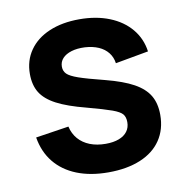

<svg xmlns="http://www.w3.org/2000/svg" viewBox="-69 -621 679 702"><g transform="rotate(-10 271.0 -270.0)"><path d="M278.7 14.8Q212.3 14.8 161.8 -5.3Q111.3 -25.5 80.2 -63.8Q49.1 -102.2 40 -156.7L163 -175.5Q169.1 -148.7 185.8 -129.3Q202.6 -110 228.4 -99.8Q254.2 -89.7 287.2 -89.7Q315.7 -89.7 336.1 -97.5Q356.5 -105.2 367.2 -119.7Q378 -134.1 378 -154.2Q378 -173.4 368.9 -184.2Q359.8 -194.9 332.4 -204.9Q304.9 -214.9 240.5 -232.2Q171.6 -249.9 132.1 -270.7Q92.6 -291.4 75.1 -319.6Q57.7 -347.8 57.7 -389Q57.7 -439 84 -476.6Q110.2 -514.2 158.2 -534.6Q206.2 -555 270.2 -555Q332.5 -555 381.5 -535.5Q430.6 -515.9 460.7 -479.8Q490.8 -443.7 497.3 -395.7L374.3 -373.5Q371.2 -396.3 358 -413Q344.8 -429.8 323.1 -439.3Q301.3 -448.8 272.2 -450.5Q243.9 -451.8 222.5 -445.3Q201.1 -438.8 189.3 -426Q177.5 -413.1 177.5 -395.2Q177.5 -378.8 188.3 -368Q199.1 -357.3 229.1 -346.8Q259.2 -336.2 325 -319.7Q390.4 -302.8 428.6 -281.7Q466.8 -260.5 484.1 -231.3Q501.3 -202.2 501.3 -159.7Q501.3 -105.8 474.7 -66.3Q448.1 -26.8 397.8 -6Q347.6 14.8 278.7 14.8Z"/></g></svg>

Font: Hauora
Style: Regular
Weight: 400
Designer: Wayne Shih
Foundry: WCYS
Version: Version 1.001